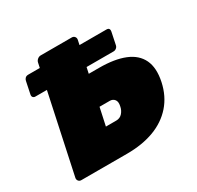

<svg xmlns="http://www.w3.org/2000/svg" viewBox="-151 -874 1074 1047"><g transform="rotate(-30 386.5 -350.0)"><path d="M87 -520Q77 -520 72 -526.5Q67 -533 69 -543L85 -620Q87 -630 94 -636.5Q101 -643 113 -643H605Q617 -643 621 -636.5Q625 -630 623 -620L607 -543Q605 -533 597 -526.5Q589 -520 579 -520ZM76 0Q65 0 58.5 -8Q52 -16 54 -27L192 -673Q194 -684 203.5 -692Q213 -700 224 -700H420Q431 -700 437.5 -692Q444 -684 442 -673L401 -482H466Q563 -482 626 -456.5Q689 -431 714 -378.5Q739 -326 722 -245Q705 -165 656.5 -110Q608 -55 534 -27.5Q460 0 364 0ZM338 -186H403Q427 -186 442 -203Q457 -220 461 -243Q467 -270 456 -283.5Q445 -297 427 -297H362Z"/></g></svg>

Font: Rubik Black
Style: Italic
Weight: 900
Italic angle: -12°
Designer: Hubert and Fischer
Foundry: Hubert and Fischer
Version: Version 2.300;gftools[0.9.30]